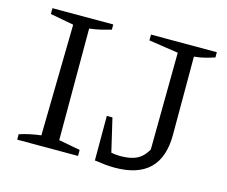

<svg xmlns="http://www.w3.org/2000/svg" viewBox="-95 -785 1094 924"><g transform="rotate(15 452.0 -323.0)"><path d="M58 0V-27Q86 -36 112.5 -41.5Q139 -47 165 -50L175 -604L58 -626V-655H361V-629Q337 -622 309.5 -615.5Q282 -609 254 -606V-50L361 -30V0ZM445 0 454 -71Q483 -62 508.5 -57Q534 -52 555 -52Q595 -52 622 -60.5Q649 -69 667.5 -88Q686 -107 700 -137L691 -90L696 -604L549 -626V-655H877V-629Q856 -622 831.5 -615.5Q807 -609 776 -606V-216Q776 9 545 9Q522 9 497 6.5Q472 4 445 0ZM445 0V-222H473L525 0Z"/></g></svg>

Font: Piazzolla Thin
Style: Regular
Weight: 400
Version: Version 2.001